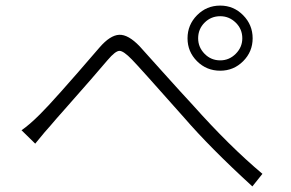

<svg xmlns="http://www.w3.org/2000/svg" viewBox="-20 -718 1040 687"><path d="M689 -581Q689 -549 712 -525.5Q735 -502 768 -502Q800 -502 823.5 -525.5Q847 -549 847 -581Q847 -614 823.5 -637Q800 -660 768 -660Q735 -660 712 -637Q689 -614 689 -581ZM768 -698Q816 -698 850 -663.5Q884 -629 884 -581Q884 -533 850 -499Q816 -465 768 -465Q719 -465 685 -499Q651 -533 651 -581Q651 -629 685 -663.5Q719 -698 768 -698ZM57 -252Q85 -271 123 -309Q171 -356 336 -548Q374 -592 406.5 -593.5Q439 -595 480 -552Q489 -542 559.5 -463.5Q630 -385 670 -342Q801 -195 919 -96L883 -51Q732 -189 638 -298Q474 -483 452 -505Q422 -536 407.5 -536Q393 -536 365 -503Q342 -476 303 -431Q264 -386 219.5 -336Q175 -286 161 -269Q145 -252 106 -204Z"/></svg>

Font: Noto Sans Korean Light
Style: Regular
Weight: 300
Designer: Ryoko NISHIZUKA  (kana & ideographs); Paul D. Hunt (Latin, Greek & Cyrillic); Wenlong ZHANG  (bopomofo); Sandoll Communi
Foundry: Adobe Systems Incorporated
Version: Version 1.000;PS 1;hotconv 1.0.78;makeotf.lib2.5.61930